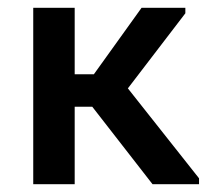

<svg xmlns="http://www.w3.org/2000/svg" viewBox="-20 -471 530 491"><path d="M65 -451H171V-281H220L342 -451H454V-437L307 -245L489 -15V0H370L216 -198H171V0H65Z"/></svg>

Font: Tilda Sans Semibold
Style: Regular
Weight: 600
Designer: ParaType Ltd
Foundry: ParaType Ltd
Version: Version 1.009